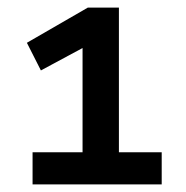

<svg xmlns="http://www.w3.org/2000/svg" viewBox="-20 -725 490 507"><path d="M66 -238V-323H198V-610L233 -617L88 -539L51 -612L212 -705H294V-323H407V-238Z"/></svg>

Font: Nunito Sans 7pt SemiCondensed
Style: Bold
Weight: 700
Width: 4
Designer: Vernon Adams
Foundry: Vernon Adams
Version: Version 3.101;gftools[0.9.27]